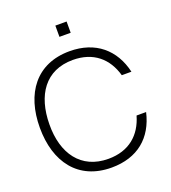

<svg xmlns="http://www.w3.org/2000/svg" viewBox="-162 -1029 1033 1163"><g transform="rotate(-20 354.0 -447.5)"><path d="M667.5 -230H606C573 -114.5 490 -41.5 357.5 -41.5C180.5 -41.5 89.5 -172.5 91.5 -360C93 -547.5 180.5 -678.5 357.5 -678.5C490 -678.5 573 -605.5 605.5 -490H667.5C633 -640.5 524.5 -735 357.5 -735C142 -735 30 -580.5 30 -360C30 -139.5 142 15 357.5 15C525 15 632 -75.5 667.5 -230ZM330 -837.5H402.5V-910H330Z"/></g></svg>

Font: Eudonet Light
Style: Regular
Weight: 300
Designer: Mikhail Sharanda
Foundry: Mikhail Sharanda
Version: Version 4.503;Glyphs 3.1.2 (3151)